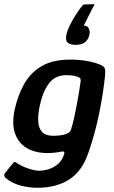

<svg xmlns="http://www.w3.org/2000/svg" viewBox="-34 -761 541 912"><path d="M36 -242Q51 -309 81 -362.5Q111 -416 164 -447Q217 -478 301 -478Q341 -478 378 -471.5Q415 -465 441 -454Q461 -446 464 -435.5Q467 -425 465 -401Q457 -322 438 -226.5Q419 -131 386 -36Q357 51 295.5 91Q234 131 142 131Q105 131 64 120.5Q23 110 -9 83Q-12 79 -13.5 73Q-15 67 -10 61Q-6 57 0 48.5Q6 40 13 32Q20 24 23 20Q31 9 35.5 8.5Q40 8 47 14Q58 22 76 30Q94 38 115 44Q136 50 152 50Q172 50 194.5 43.5Q217 37 237.5 21.5Q258 6 269 -24Q269 -25 269.5 -26.5Q270 -28 271 -29Q273 -36 270 -39.5Q267 -43 258 -41Q246 -38 227.5 -36Q209 -34 191 -34Q135 -34 94.5 -57Q54 -80 37.5 -127Q21 -174 36 -242ZM155 -259Q146 -218 147.5 -185.5Q149 -153 165.5 -134.5Q182 -116 219 -116Q235 -116 251.5 -118Q268 -120 281 -125Q290 -128 296 -134Q302 -140 304 -148Q311 -170 318 -201Q325 -232 331 -264.5Q337 -297 341.5 -324.5Q346 -352 348 -368Q350 -374 349 -382Q348 -390 342 -393Q333 -398 317.5 -401Q302 -404 281 -404Q227 -404 197.5 -363.5Q168 -323 155 -259ZM281 -594Q285 -615 298 -641.5Q311 -668 327.5 -693Q344 -718 356 -733Q361 -739 367 -740Q377 -740 388 -740.5Q399 -741 410 -741Q415 -741 414.5 -738Q414 -735 408 -727Q404 -719 395.5 -702.5Q387 -686 378.5 -668.5Q370 -651 364 -640Q382 -639 388 -625.5Q394 -612 391 -598Q387 -576 372.5 -562.5Q358 -549 328 -548Q304 -547 290 -556.5Q276 -566 281 -594Z"/></svg>

Font: Glory SemiBold
Style: Italic
Weight: 600
Italic angle: -12°
Designer: Robert Leuschke
Foundry: Robert Leuschke
Version: Version 1.011